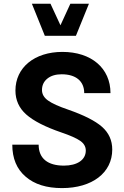

<svg xmlns="http://www.w3.org/2000/svg" viewBox="-20 -988 657 1014"><path d="M44.9 -224.1C44.9 -151.4 68.4 -95.2 115.2 -55.2C161.6 -14.6 226.1 5.4 307.6 5.4C466.3 5.4 572.8 -75.2 572.8 -198.2C572.8 -246.6 554.7 -286.6 518.6 -318.4C482.4 -350.1 423.3 -379.9 340.8 -408.7C290.5 -425.8 254.9 -441.9 233.9 -457C212.4 -472.2 201.7 -490.7 201.7 -512.7C201.7 -537.6 211.4 -558.1 230.5 -573.2C249.5 -588.4 274.9 -595.7 305.7 -595.7C379.9 -595.7 424.8 -560.1 424.8 -496.1H563.5C563.5 -628.4 461.9 -713.9 309.6 -713.9C162.1 -713.9 61.5 -631.3 61.5 -509.8C61.5 -459.5 80.6 -417 118.7 -383.3C156.7 -349.6 218.3 -317.9 303.7 -288.6C351.1 -272.5 384.3 -257.8 403.8 -244.1C423.3 -230.5 433.1 -213.4 433.1 -192.9C433.1 -143.6 387.7 -113.3 317.4 -113.3C232.9 -113.3 184.1 -150.4 184.1 -224.1ZM216.8 -798.8H380.9L449.7 -968.3H351.6L299.3 -854.5L246.6 -968.3H148.4Z"/></svg>

Font: Estedad Bold
Style: Regular
Weight: 700
Designer: Amin Abedi
Version: Version 7.3